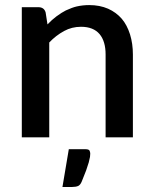

<svg xmlns="http://www.w3.org/2000/svg" viewBox="-20 -538 601 752"><path d="M158.7 -489.3 166 -442.4Q183.1 -460.4 200.7 -473.6Q222.7 -489.7 237.8 -497.1Q263.2 -508.8 280.3 -512.7Q304.2 -518.1 329.6 -518.1Q370.6 -518.1 403.3 -503.9Q435.1 -489.7 457 -464.4Q477.5 -440.4 489.3 -403.3Q500.5 -366.7 500.5 -324.7V0H393.6V-324.7Q393.6 -376 370.1 -404.3Q345.7 -433.1 297.4 -433.1Q261.2 -433.1 231 -416.5Q198.7 -398.9 172.9 -371.6V0H65.4V-509.8H130.4Q152.8 -509.8 158.7 -489.3ZM249.5 46.4H314.5Q327.6 46.4 330.6 51.8Q333.5 57.6 333.5 64Q333.5 65.9 332.5 76.7Q330.1 89.4 327.6 98.1Q324.2 108.9 317.4 129.4Q315.9 132.8 299.8 173.8Q294.4 186.5 286.1 190.4Q276.9 194.3 262.7 194.3H224.6Z"/></svg>

Font: Lato-SemiBold
Style: Regular
Weight: 500
Designer: Lukasz Dziedzic with Adam Twardoch and Botio Nikoltchev
Foundry: tyPoland Lukasz Dziedzic
Version: ""